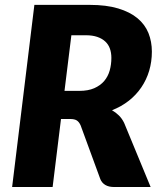

<svg xmlns="http://www.w3.org/2000/svg" viewBox="-20 -748 654 768"><path d="M297.5 -384.5Q332.5 -384.5 357 -395.2Q381.5 -406 396.8 -424Q412 -442 418.8 -466Q425.5 -490 425.5 -516.5Q425.5 -537 419.5 -553.8Q413.5 -570.5 400.8 -582.2Q388 -594 368.8 -600.5Q349.5 -607 323.5 -607H265.5L238 -384.5ZM338.5 -728.5Q405.5 -728.5 452.8 -714.2Q500 -700 530 -675Q560 -650 573.8 -615.8Q587.5 -581.5 587.5 -541.5Q587.5 -501.5 576.8 -465.2Q566 -429 545.5 -398.8Q525 -368.5 495.5 -345.2Q466 -322 428 -307Q443 -298.5 455.5 -286.2Q468 -274 476.5 -256.5L582.5 0H435.5Q415 0 401.2 -8.2Q387.5 -16.5 381.5 -31L302.5 -246.5Q296.5 -260 287.5 -266Q278.5 -272 260.5 -272H224L190.5 0H28.5L117.5 -728.5Z"/></svg>

Font: Lato ExtraBold
Style: Italic
Weight: 800
Italic angle: -7°
Designer: Lukasz Dziedzic with Adam Twardoch and Botio Nikoltchev
Foundry: tyPoland Lukasz Dziedzic
Version: Version 2.015; 2015-08-06; http://www.latofonts.com/